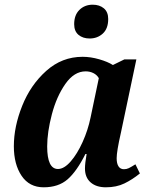

<svg xmlns="http://www.w3.org/2000/svg" viewBox="-20 -788 649 818"><path d="M39 -165Q39 -248 74.5 -337Q110 -426 177 -486Q244 -546 332 -546Q366 -546 402.5 -535.5Q439 -525 461 -511L510 -535H561L495 -222Q477 -143 477 -114Q477 -91 485 -79Q493 -67 508 -67Q519 -67 528.5 -71.5Q538 -76 557 -88L576 -49Q544 -23 510 -6.5Q476 10 431 10Q390 10 366 -11Q342 -32 342 -70Q342 -92 349 -132H344Q307 -58 268 -24Q229 10 166 10Q105 10 72 -39Q39 -88 39 -165ZM366 -288 401 -455Q393 -469 378 -476.5Q363 -484 345 -484Q296 -484 258.5 -430.5Q221 -377 201 -301Q181 -225 181 -164Q181 -68 227 -68Q253 -68 281 -100Q309 -132 332 -183Q355 -234 366 -288ZM296 -685Q296 -724 318.5 -746Q341 -768 375 -768Q404 -768 422.5 -752.5Q441 -737 441 -707Q441 -666 418 -645Q395 -624 362 -624Q333 -624 314.5 -639.5Q296 -655 296 -685Z"/></svg>

Font: Noto Serif Narrow
Style: Bold Italic
Weight: 700
Width: 4
Italic angle: -12°
Designer: Monotype Design Team
Foundry: Monotype Imaging Inc.
Version: Version 1.001